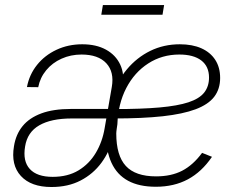

<svg xmlns="http://www.w3.org/2000/svg" viewBox="-20 -728 936 758"><path d="M183.1 10.3Q102.5 10.3 62.5 -33.2Q22.5 -76.7 35.2 -150.9Q42.5 -197.3 69.1 -230Q95.7 -262.7 143.1 -280.3Q190.4 -297.9 260.7 -297.9Q287.6 -297.9 313 -297.9Q338.4 -297.9 365.5 -297.9Q392.6 -297.9 422.4 -297.9L418.5 -260.3Q380.4 -260.3 340.1 -260.3Q299.8 -260.3 262.7 -260.3Q182.1 -260.3 135 -233.2Q87.9 -206.1 79.1 -149.9Q69.3 -91.8 97.7 -60.8Q126 -29.8 188 -29.8Q247.6 -29.8 290 -55.4Q332.5 -81.1 358.4 -124.8Q384.3 -168.5 393.1 -221.7L421.4 -384.8Q431.6 -443.8 399.7 -478.3Q367.7 -512.7 301.8 -512.7Q259.3 -512.7 222.9 -496.3Q186.5 -480 162.4 -450.7Q138.2 -421.4 130.9 -383.8L86.4 -384.3Q95.7 -433.6 126.2 -471.7Q156.7 -509.8 203.1 -531.5Q249.5 -553.2 304.7 -553.2Q359.9 -553.2 398.4 -532Q437 -510.7 454.6 -473.1Q472.2 -435.5 463.9 -387.2L430.2 -188L427.2 -186Q413.1 -129.9 380.4 -85.4Q347.7 -41 298.3 -15.4Q249 10.3 183.1 10.3ZM595.2 9.3Q529.3 9.3 485.6 -14.4Q441.9 -38.1 420.2 -85.2Q398.4 -132.3 398.4 -202.1Q398.4 -278.3 419.9 -342.5Q441.4 -406.7 480.7 -453.9Q520 -501 573.2 -527.1Q626.5 -553.2 689.9 -553.2Q739.3 -553.2 774.9 -537.4Q810.5 -521.5 829.8 -491.7Q849.1 -461.9 849.1 -420.4Q849.1 -376.5 825.7 -345.9Q802.2 -315.4 752.2 -296.6Q702.1 -277.8 622.3 -269Q542.5 -260.3 428.7 -260.3L432.6 -297.4Q538.1 -297.4 609.6 -303.7Q681.2 -310.1 724.1 -324.2Q767.1 -338.4 786.1 -362.5Q805.2 -386.7 805.2 -421.9Q805.2 -465.8 774.7 -489.3Q744.1 -512.7 688 -512.7Q619.6 -512.7 565.2 -477.5Q510.7 -442.4 478.5 -380.4Q446.3 -318.4 443.4 -237.3Q441.9 -227.1 440.9 -220.2Q439.9 -213.4 439.5 -209.2Q439 -205.1 439 -201.2Q439 -113.8 476.8 -72.8Q514.6 -31.7 596.2 -31.7Q656.2 -31.7 699.2 -54Q742.2 -76.2 777.8 -124.5L816.9 -108.9Q776.4 -49.3 721.7 -20Q667 9.3 595.2 9.3ZM627.9 -708 621.6 -669.9H379.9L386.2 -708Z"/></svg>

Font: Inter 17pt ExtraLight
Style: Italic
Weight: 250
Italic angle: -9.3988°
Version: Version 4.001;git-66647c0bb